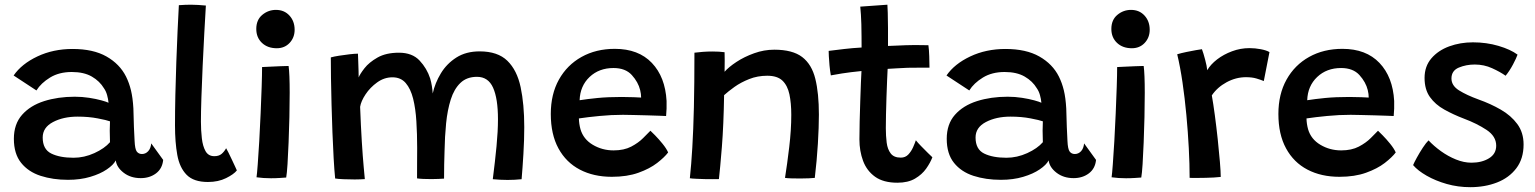

<svg xmlns="http://www.w3.org/2000/svg" viewBox="-20 -736 6363 796"><path d="M262 9.5Q199.5 9.5 148.5 -7Q97.5 -23.5 67.5 -61Q37.5 -98.5 37.5 -160.5Q37.5 -221.5 71.5 -260Q105.5 -298.5 163 -316.8Q220.5 -335 290 -335Q320.5 -335 349.5 -330.5Q378.5 -326 400.2 -320Q422 -314 430 -310Q428.5 -325.5 424 -341.8Q419.5 -358 411 -370Q393.5 -399.5 360.8 -418.5Q328 -437.5 277.5 -437.5Q225 -437.5 187.5 -414.5Q150 -391.5 131 -361L36.5 -423Q69.5 -471 135 -502Q200.5 -533 281 -533Q366.5 -533 421.5 -501.8Q476.5 -470.5 502.5 -418.5Q515.5 -392.5 523 -361.5Q530.5 -330.5 533 -286.5Q534 -242.5 535.2 -209.8Q536.5 -177 538 -152Q539.5 -117.5 547.2 -107.5Q555 -97.5 568.5 -97.5Q583.5 -97.5 594.2 -109Q605 -120.5 607 -141.5L656.5 -73Q653 -37 626.8 -17.2Q600.5 2.5 563.5 2.5Q521.5 2.5 492.5 -20Q463.5 -42.5 460 -71Q450.5 -52.5 423 -33.8Q395.5 -15 354.2 -2.8Q313 9.5 262 9.5ZM285 -82Q329 -82 371.2 -101.2Q413.5 -120.5 436 -146.5Q434 -199 436 -233Q422.5 -238 385 -245.2Q347.5 -252.5 302 -252.5Q242.5 -252.5 199.8 -230Q157 -207.5 157 -166Q157 -117 192.5 -99.5Q228 -82 285 -82Z M962 -29.5Q949.5 -13.5 917.2 2.5Q885 18.5 842 18.5Q783 18.5 753.8 -11.2Q724.5 -41 715 -93.8Q705.5 -146.5 705.5 -216Q705.5 -274.5 707 -342.5Q708.5 -410.5 711 -478.8Q713.5 -547 716.2 -608Q719 -669 721.5 -714.5Q749 -716.5 771.5 -716.5Q786.5 -716.5 801.5 -715.5Q816.5 -714.5 833.5 -713Q830.5 -665 827 -599Q823.5 -533 820.2 -463.2Q817 -393.5 815 -332Q813 -270.5 813 -232Q813 -196 816.8 -163Q820.5 -130 832.2 -109.2Q844 -88.5 868.5 -88.5Q887.5 -88.5 898.5 -97.8Q909.5 -107 917.5 -121.5Q920.5 -117 927 -103.8Q933.5 -90.5 941 -74.8Q948.5 -59 954.5 -46Q960.5 -33 962 -29.5Z M1127.5 -536Q1089.5 -536 1066 -558.2Q1042.5 -580.5 1042.5 -616Q1042.5 -653.5 1067.2 -674.2Q1092 -695 1124 -695Q1158.5 -695 1180 -671.5Q1201.5 -648 1201.5 -612.5Q1201.5 -580.5 1180.8 -558.2Q1160 -536 1127.5 -536ZM1166.5 0Q1158.5 0.5 1140.5 1.8Q1122.5 3 1103.5 3Q1071.5 3 1043.5 -1Q1045.5 -14 1048.5 -54.5Q1051.5 -95 1054.8 -150.5Q1058 -206 1060.5 -265.2Q1063 -324.5 1064.8 -375.8Q1066.5 -427 1066.5 -458Q1076 -458.5 1097.8 -459.5Q1119.5 -460.5 1142.2 -461.5Q1165 -462.5 1176.5 -462.5Q1181 -429.5 1181 -351Q1181 -304.5 1179.8 -250.8Q1178.5 -197 1176.5 -145.8Q1174.5 -94.5 1172 -55.5Q1169.5 -16.5 1166.5 0Z M1369.5 4Q1366 -30.5 1363.2 -80.5Q1360.5 -130.5 1358.2 -188Q1356 -245.5 1354.5 -303.2Q1353 -361 1352.2 -411.5Q1351.5 -462 1351.5 -498Q1363.5 -501.5 1385.5 -505Q1407.5 -508.5 1429.5 -511Q1451.5 -513.5 1464 -513.5Q1464.5 -503 1465.2 -482Q1466 -461 1466.5 -441.5Q1467 -422 1467 -415Q1472 -428.5 1491 -453Q1510 -477.5 1545.2 -497.5Q1580.5 -517.5 1634 -517.5Q1689 -517.5 1719.5 -485Q1750 -452.5 1763.5 -410.5Q1768 -395 1770.5 -379.2Q1773 -363.5 1774 -348.5Q1783.5 -392 1807.8 -432Q1832 -472 1872 -497.5Q1912 -523 1968.5 -523Q2043.5 -523 2083.5 -484Q2123.5 -445 2138.5 -374.5Q2153.5 -304 2153.5 -209Q2153.5 -157 2150 -98.2Q2146.5 -39.5 2142.5 7Q2113.5 10 2084.5 10Q2069.5 10 2054 9.2Q2038.5 8.5 2023 7Q2032.5 -67 2038.5 -129.8Q2044.5 -192.5 2044.5 -241.5Q2044.5 -327.5 2024.2 -372.5Q2004 -417.5 1957.5 -417.5Q1915 -417.5 1888.8 -392.2Q1862.5 -367 1848.8 -323.5Q1835 -280 1829.5 -224.8Q1824 -169.5 1823 -109.5Q1822 -82.5 1821.5 -53.5Q1821 -24.5 1821 4.5Q1812.5 5 1798.2 5.8Q1784 6.5 1769 6.5Q1751.5 6.5 1734.5 5.8Q1717.5 5 1709 3.5Q1709 -30 1709.2 -60.8Q1709.5 -91.5 1709.5 -123Q1709.5 -180.5 1706.2 -233Q1703 -285.5 1692.8 -326.8Q1682.5 -368 1662 -391.8Q1641.5 -415.5 1607 -415.5Q1573 -415.5 1543.8 -394.5Q1514.5 -373.5 1495.5 -344.8Q1476.5 -316 1473 -293Q1476 -213 1480 -149Q1484 -85 1487.8 -44.2Q1491.5 -3.5 1492.5 6.5Q1488 7 1474.2 7.5Q1460.5 8 1450.5 8Q1427 8 1404 7Q1381 6 1369.5 4Z M2750 -104Q2735 -84 2704.2 -60.2Q2673.5 -36.5 2626.8 -19.8Q2580 -3 2516.5 -3Q2441 -3 2384 -32.8Q2327 -62.5 2295.2 -120.8Q2263.5 -179 2263.5 -263.5Q2263.5 -345.5 2297.2 -406Q2331 -466.5 2391 -500Q2451 -533.5 2529 -533.5Q2627 -533.5 2682.5 -475.2Q2738 -417 2743.5 -317.5Q2744.5 -285 2741.5 -255Q2734.5 -255.5 2712.8 -256.2Q2691 -257 2662.8 -257.8Q2634.5 -258.5 2607.5 -259.2Q2580.5 -260 2563 -260Q2514.5 -260 2465.5 -255.2Q2416.5 -250.5 2380 -245Q2380.5 -222.5 2386.5 -200.5Q2398.5 -159 2437.5 -135.8Q2476.5 -112.5 2524 -112.5Q2567 -112.5 2597 -128.2Q2627 -144 2646.2 -163.5Q2665.5 -183 2676.5 -194Q2680.5 -190.5 2695.8 -175Q2711 -159.5 2727 -139.8Q2743 -120 2750 -104ZM2383 -320.5Q2414.5 -325.5 2457.8 -329.8Q2501 -334 2557.5 -334Q2586.5 -334 2607.8 -333Q2629 -332 2638 -331.5Q2638 -346 2634 -362.5Q2626 -395.5 2599.5 -424.8Q2573 -454 2523.5 -454Q2463.5 -454 2424.2 -416.8Q2385 -379.5 2383 -320.5Z M2960.5 6.5Q2949 6.5 2932.8 6.8Q2916.5 7 2900 6.5Q2885 6 2866.5 5.2Q2848 4.5 2840 3Q2846 -52.5 2850.2 -124.2Q2854.5 -196 2856.8 -292.2Q2859 -388.5 2859 -517.5Q2873.5 -519.5 2893.2 -521Q2913 -522.5 2933.5 -522.5Q2947 -522.5 2960.5 -521.8Q2974 -521 2984 -519.5Q2984.5 -511.5 2984.5 -484.8Q2984.5 -458 2984 -438.5Q3001 -458 3033.2 -479.2Q3065.5 -500.5 3106.5 -515.2Q3147.5 -530 3190 -530Q3266 -530 3305.8 -499.5Q3345.5 -469 3360.2 -409.2Q3375 -349.5 3375 -261Q3375 -210.5 3370.8 -140.2Q3366.5 -70 3358 1.5Q3350 2.5 3333.2 3.2Q3316.5 4 3298 4Q3279 4 3261.5 3.5Q3244 3 3234.5 1.5Q3243.5 -55 3252 -126.2Q3260.5 -197.5 3260.5 -260Q3260.5 -308.5 3252.8 -345Q3245 -381.5 3223.8 -401.8Q3202.5 -422 3161 -422Q3120.5 -422 3086 -408.2Q3051.5 -394.5 3025.2 -375.8Q2999 -357 2982 -341.5Q2980 -218 2972.8 -127.2Q2965.5 -36.5 2960.5 6.5Z M3845.5 -84Q3837 -61.5 3819.8 -37Q3802.5 -12.5 3773.5 4.5Q3744.5 21.5 3700.5 21.5Q3642.5 21.5 3608 -3.2Q3573.5 -28 3558.2 -69Q3543 -110 3543 -158Q3543 -190.5 3544 -232.5Q3545 -274.5 3546.5 -317Q3548 -359.5 3549.2 -393Q3550.5 -426.5 3551.5 -441.5Q3506 -437 3470.8 -431.5Q3435.5 -426 3424.5 -423.5Q3421 -443 3419 -464.8Q3417 -486.5 3416.2 -503.2Q3415.5 -520 3415.5 -525Q3443.5 -528.5 3479.5 -532.8Q3515.5 -537 3552 -539Q3552 -556.5 3551.8 -584Q3551.5 -611.5 3551 -635.5Q3550.5 -655.5 3549.2 -675.5Q3548 -695.5 3546.5 -708.5L3659 -716.5Q3659.5 -709 3660.5 -682.8Q3661.5 -656.5 3661.5 -620Q3661.5 -604.5 3661.5 -583.5Q3661.5 -562.5 3661.5 -545.5Q3677 -546 3699 -547Q3721 -548 3734.5 -548.5Q3768.5 -549.5 3795.8 -549Q3823 -548.5 3829 -548.5Q3831.5 -531 3832.5 -503Q3833.5 -475 3833.5 -455.5Q3828 -455.5 3799.5 -455.5Q3771 -455.5 3743 -455Q3723.5 -454 3699.5 -452.8Q3675.5 -451.5 3660 -450.5Q3659 -435 3657.8 -403.5Q3656.5 -372 3655.2 -334.2Q3654 -296.5 3653.2 -261.5Q3652.5 -226.5 3652.5 -204.5Q3652.5 -172.5 3656 -144.8Q3659.5 -117 3672.8 -99.8Q3686 -82.5 3714.5 -82.5Q3733.5 -82.5 3745.8 -95.5Q3758 -108.5 3765.5 -125.5Q3773 -142.5 3777 -154.5Q3783.5 -146 3798.2 -130.8Q3813 -115.5 3827 -101.8Q3841 -88 3845.5 -84Z M4129.5 9.5Q4067 9.5 4016 -7Q3965 -23.5 3935 -61Q3905 -98.5 3905 -160.5Q3905 -221.5 3939 -260Q3973 -298.5 4030.5 -316.8Q4088 -335 4157.5 -335Q4188 -335 4217 -330.5Q4246 -326 4267.8 -320Q4289.5 -314 4297.5 -310Q4296 -325.5 4291.5 -341.8Q4287 -358 4278.5 -370Q4261 -399.5 4228.2 -418.5Q4195.5 -437.5 4145 -437.5Q4092.5 -437.5 4055 -414.5Q4017.5 -391.5 3998.5 -361L3904 -423Q3937 -471 4002.5 -502Q4068 -533 4148.5 -533Q4234 -533 4289 -501.8Q4344 -470.5 4370 -418.5Q4383 -392.5 4390.5 -361.5Q4398 -330.5 4400.5 -286.5Q4401.5 -242.5 4402.8 -209.8Q4404 -177 4405.5 -152Q4407 -117.5 4414.8 -107.5Q4422.5 -97.5 4436 -97.5Q4451 -97.5 4461.8 -109Q4472.5 -120.5 4474.5 -141.5L4524 -73Q4520.5 -37 4494.2 -17.2Q4468 2.5 4431 2.5Q4389 2.5 4360 -20Q4331 -42.5 4327.5 -71Q4318 -52.5 4290.5 -33.8Q4263 -15 4221.8 -2.8Q4180.5 9.5 4129.5 9.5ZM4152.5 -82Q4196.5 -82 4238.8 -101.2Q4281 -120.5 4303.5 -146.5Q4301.5 -199 4303.5 -233Q4290 -238 4252.5 -245.2Q4215 -252.5 4169.5 -252.5Q4110 -252.5 4067.2 -230Q4024.5 -207.5 4024.5 -166Q4024.5 -117 4060 -99.5Q4095.5 -82 4152.5 -82Z M4672.5 -536Q4634.5 -536 4611 -558.2Q4587.5 -580.5 4587.5 -616Q4587.5 -653.5 4612.2 -674.2Q4637 -695 4669 -695Q4703.5 -695 4725 -671.5Q4746.5 -648 4746.5 -612.5Q4746.5 -580.5 4725.8 -558.2Q4705 -536 4672.5 -536ZM4711.5 0Q4703.5 0.5 4685.5 1.8Q4667.5 3 4648.5 3Q4616.5 3 4588.5 -1Q4590.5 -14 4593.5 -54.5Q4596.5 -95 4599.8 -150.5Q4603 -206 4605.5 -265.2Q4608 -324.5 4609.8 -375.8Q4611.5 -427 4611.5 -458Q4621 -458.5 4642.8 -459.5Q4664.5 -460.5 4687.2 -461.5Q4710 -462.5 4721.5 -462.5Q4726 -429.5 4726 -351Q4726 -304.5 4724.8 -250.8Q4723.5 -197 4721.5 -145.8Q4719.5 -94.5 4717 -55.5Q4714.5 -16.5 4711.5 0Z M4985 -445Q4999 -469 5026 -489.8Q5053 -510.5 5088 -523.5Q5123 -536.5 5160 -536.5Q5183.5 -536.5 5207 -532Q5230.5 -527.5 5243 -520L5219.5 -400Q5207.5 -405 5189.2 -410.5Q5171 -416 5145.5 -416Q5104 -416 5065.2 -395Q5026.5 -374 5004 -340.5Q5010 -307 5016.5 -258.5Q5023 -210 5028.5 -158.8Q5034 -107.5 5037.5 -65.2Q5041 -23 5041 -2.5Q5015 0.5 4979 1.2Q4943 2 4912 1.5Q4912 -55 4908.5 -122.2Q4905 -189.5 4898.5 -259.2Q4892 -329 4882.5 -394Q4873 -459 4860.5 -511Q4877 -516 4898.8 -520.5Q4920.5 -525 4938.8 -528.2Q4957 -531.5 4963 -532Q4969 -516.5 4976.2 -489.2Q4983.5 -462 4985 -445Z M5766.5 -104Q5751.5 -84 5720.8 -60.2Q5690 -36.5 5643.2 -19.8Q5596.5 -3 5533 -3Q5457.5 -3 5400.5 -32.8Q5343.5 -62.5 5311.8 -120.8Q5280 -179 5280 -263.5Q5280 -345.5 5313.8 -406Q5347.5 -466.5 5407.5 -500Q5467.5 -533.5 5545.5 -533.5Q5643.5 -533.5 5699 -475.2Q5754.5 -417 5760 -317.5Q5761 -285 5758 -255Q5751 -255.5 5729.2 -256.2Q5707.5 -257 5679.2 -257.8Q5651 -258.5 5624 -259.2Q5597 -260 5579.5 -260Q5531 -260 5482 -255.2Q5433 -250.5 5396.5 -245Q5397 -222.5 5403 -200.5Q5415 -159 5454 -135.8Q5493 -112.5 5540.5 -112.5Q5583.5 -112.5 5613.5 -128.2Q5643.5 -144 5662.8 -163.5Q5682 -183 5693 -194Q5697 -190.5 5712.2 -175Q5727.5 -159.5 5743.5 -139.8Q5759.5 -120 5766.5 -104ZM5399.5 -320.5Q5431 -325.5 5474.2 -329.8Q5517.5 -334 5574 -334Q5603 -334 5624.2 -333Q5645.5 -332 5654.5 -331.5Q5654.5 -346 5650.5 -362.5Q5642.5 -395.5 5616 -424.8Q5589.5 -454 5540 -454Q5480 -454 5440.8 -416.8Q5401.5 -379.5 5399.5 -320.5Z M6075.5 40Q6025 40 5978.2 26.8Q5931.5 13.5 5894.8 -7.5Q5858 -28.5 5838.5 -51.5Q5842.5 -61.5 5854 -82.5Q5865.5 -103.5 5879 -124Q5892.5 -144.5 5902.5 -154Q5924.5 -130.5 5954 -109.2Q5983.5 -88 6016.2 -74.8Q6049 -61.5 6080.5 -61.5Q6123.5 -61.5 6153.2 -79.8Q6183 -98 6183 -132Q6183 -171 6143 -197.5Q6103 -224 6049.5 -244Q6005 -261 5967.8 -281.8Q5930.5 -302.5 5908.2 -333.8Q5886 -365 5886 -413Q5886 -461 5914.2 -494Q5942.5 -527 5988.2 -543.8Q6034 -560.5 6086.5 -560.5Q6142.5 -560.5 6192.5 -545.8Q6242.5 -531 6271.5 -509.5Q6267 -496 6252.8 -469Q6238.5 -442 6222 -422Q6199.5 -438 6166 -453.2Q6132.5 -468.5 6094 -468.5Q6058.5 -468.5 6028 -455.8Q5997.5 -443 5997.5 -410.5Q5997.5 -381 6029 -361.2Q6060.5 -341.5 6110 -323.5Q6159.5 -306 6202 -281.5Q6244.5 -257 6270.5 -221.8Q6296.5 -186.5 6296.5 -137Q6296.5 -78 6266.5 -38.5Q6236.5 1 6186.5 20.5Q6136.5 40 6075.5 40Z"/></svg>

Font: Grandstander Medium
Style: Regular
Weight: 500
Designer: Tyler Finck
Foundry: Etcetera Type Co
Version: Version 1.200; ttfautohint (v1.8.3)